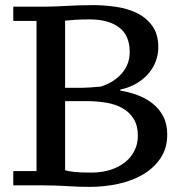

<svg xmlns="http://www.w3.org/2000/svg" viewBox="-20 -726 730 752"><path d="M32 0V-56H123V-644H32V-700H163Q184 -700 203 -701Q222 -702 243 -703Q264 -704 288.5 -705Q313 -706 343 -706Q387 -706 433 -699.5Q479 -693 516 -675Q553 -657 576.5 -624.5Q600 -592 600 -540Q600 -513 590.5 -487Q581 -461 562.5 -439Q544 -417 516 -400Q488 -383 451 -375V-371Q484 -366 517 -354Q550 -342 576.5 -321.5Q603 -301 619 -271Q635 -241 635 -199Q635 -145 608.5 -106Q582 -67 539 -42Q496 -17 441.5 -5.5Q387 6 331 6Q292 6 243.5 3Q195 0 150 0ZM339 -50Q378 -50 411.5 -60.5Q445 -71 469 -90Q493 -109 506.5 -135.5Q520 -162 520 -194Q520 -234 503.5 -260.5Q487 -287 459.5 -302.5Q432 -318 395 -324Q358 -330 317 -330H235V-59Q250 -55 271.5 -52.5Q293 -50 339 -50ZM289 -382Q309 -382 333.5 -383.5Q358 -385 375 -387Q426 -403 457 -438.5Q488 -474 488 -522Q488 -588 446 -619Q404 -650 332 -650Q298 -650 274.5 -648.5Q251 -647 235 -645V-382Z"/></svg>

Font: PT Serif Caption
Style: Regular
Weight: 400
Designer: A.Korolkova, O.Umpeleva, V.Yefimov
Foundry: ParaType Ltd
Version: Version 1.000W OFL